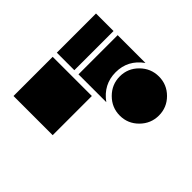

<svg xmlns="http://www.w3.org/2000/svg" viewBox="-151 -922 1147 1147"><g transform="rotate(45 422.5 -348.5)"><path d="M405 0H74V-331H405ZM606 -366Q538 -366 489 -415Q440 -464 440 -532Q440 -600 489 -648.5Q538 -697 606 -697Q674 -697 722.5 -648.5Q771 -600 771 -532Q771 -464 722.5 -415Q674 -366 606 -366ZM492 -366H257V-697H492Q405 -635 405 -532Q405 -429 492 -366ZM222 -366H74V-697H222Z"/></g></svg>

Font: Geotalism
Style: Regular
Weight: 400
Designer: GGBotNet
Foundry: GGBotNet
Version: 1.00